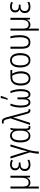

<svg xmlns="http://www.w3.org/2000/svg" viewBox="2047 -2882 1073 5207"><g transform="rotate(-90 2583.5 -278.5)"><path d="M421 0H377L369 -88H366Q326 10 232 10Q159 10 128 -48H126Q128 -16 128 54V238H74V-532H129V-184Q129 -39 233 -39Q303 -39 334.5 -89.5Q366 -140 366 -242V-532H421Z M780 -258H735Q605 -258 605 -145Q605 -94 636 -66Q667 -38 723 -38Q790 -38 852 -72V-21Q799 10 719 10Q635 10 592 -31.5Q549 -73 549 -143Q549 -198 575.5 -233Q602 -268 649 -281V-284Q608 -299 587.5 -330Q567 -361 567 -405Q567 -471 610.5 -506.5Q654 -542 725 -542Q762 -542 792.5 -534Q823 -526 854 -509L832 -465Q781 -494 725 -494Q675 -494 648.5 -470Q622 -446 622 -402Q622 -355 652.5 -330Q683 -305 743 -305H780Z M1120 -36Q1099 33 1088 106Q1077 179 1077 238H1019Q1019 188 1029.5 118.5Q1040 49 1054 -5L887 -532H946L1042 -223Q1075 -113 1082 -71H1084Q1092 -116 1121 -223L1213 -532H1270Z M1324 -263Q1324 -400 1372.5 -471Q1421 -542 1508 -542Q1608 -542 1646 -450H1649Q1655 -493 1673 -532H1718Q1699 -467 1699 -348V-123Q1699 -77 1709.5 -57.5Q1720 -38 1741 -38Q1759 -38 1772 -44V1Q1766 5 1754 7.5Q1742 10 1729 10Q1691 10 1672 -13.5Q1653 -37 1648 -91H1644Q1625 -45 1589.5 -17.5Q1554 10 1501 10Q1416 10 1370 -60Q1324 -130 1324 -263ZM1644 -249V-284Q1644 -390 1612 -441.5Q1580 -493 1514 -493Q1448 -493 1414.5 -434Q1381 -375 1381 -263Q1381 -38 1511 -38Q1579 -38 1611.5 -93.5Q1644 -149 1644 -249Z M1977 -531 1951 -633Q1939 -678 1922.5 -698Q1906 -718 1877 -718Q1855 -718 1838 -711V-759Q1859 -766 1885 -766Q1933 -766 1959.5 -737.5Q1986 -709 2006 -638L2149 -102Q2158 -68 2169.5 -53.5Q2181 -39 2199 -39Q2210 -39 2225 -44V3Q2208 10 2188 10Q2153 10 2132.5 -12.5Q2112 -35 2100 -85L2029 -347L2019 -386Q2008 -430 2003 -455H2000Q1992 -418 1975 -371L1857 0H1799Z M2769 -253Q2769 -133 2733 -61.5Q2697 10 2626 10Q2584 10 2557.5 -14.5Q2531 -39 2520 -84H2518Q2507 -39 2479.5 -14.5Q2452 10 2410 10Q2343 10 2306.5 -58.5Q2270 -127 2270 -253Q2270 -331 2282.5 -396Q2295 -461 2322 -532H2378Q2351 -461 2338 -394.5Q2325 -328 2325 -252Q2325 -148 2348.5 -94Q2372 -40 2416 -40Q2455 -40 2474 -79Q2493 -118 2493 -193V-341H2546V-193Q2546 -40 2622 -40Q2667 -40 2690.5 -94.5Q2714 -149 2714 -252Q2714 -329 2701 -396Q2688 -463 2661 -532H2717Q2744 -460 2756.5 -394.5Q2769 -329 2769 -253ZM2482 -617Q2494 -647 2508.5 -703Q2523 -759 2528 -795H2585V-784Q2575 -746 2555.5 -695.5Q2536 -645 2516 -606H2482Z M3059 10Q2968 10 2917.5 -59.5Q2867 -129 2867 -254Q2867 -391 2927 -461.5Q2987 -532 3104 -532H3289V-484H3186Q3253 -380 3253 -249Q3253 -126 3202.5 -58Q3152 10 3059 10ZM3060 -38Q3128 -38 3162 -93Q3196 -148 3196 -250Q3196 -317 3180.5 -373.5Q3165 -430 3133 -484H3101Q3009 -484 2966.5 -427Q2924 -370 2924 -255Q2924 -151 2958.5 -94.5Q2993 -38 3060 -38Z M3551 10Q3459 10 3408 -63.5Q3357 -137 3357 -267Q3357 -399 3407.5 -470.5Q3458 -542 3553 -542Q3646 -542 3696 -469Q3746 -396 3746 -267Q3746 -136 3696 -63Q3646 10 3551 10ZM3551 -39Q3689 -39 3689 -267Q3689 -375 3655.5 -434Q3622 -493 3552 -493Q3483 -493 3448.5 -435Q3414 -377 3414 -267Q3414 -157 3448 -98Q3482 -39 3551 -39Z M3866 -228V-532H3921V-230Q3921 -134 3949.5 -86.5Q3978 -39 4041 -39Q4110 -39 4143.5 -99Q4177 -159 4177 -280Q4177 -415 4148 -532H4204Q4220 -463 4226.5 -406.5Q4233 -350 4233 -281Q4233 10 4039 10Q3947 9 3906.5 -49Q3866 -107 3866 -228Z M4704 0H4660L4652 -88H4649Q4609 10 4515 10Q4442 10 4411 -48H4409Q4411 -16 4411 54V238H4357V-532H4412V-184Q4412 -39 4516 -39Q4586 -39 4617.5 -89.5Q4649 -140 4649 -242V-532H4704Z M5063 -258H5018Q4888 -258 4888 -145Q4888 -94 4919 -66Q4950 -38 5006 -38Q5073 -38 5135 -72V-21Q5082 10 5002 10Q4918 10 4875 -31.5Q4832 -73 4832 -143Q4832 -198 4858.5 -233Q4885 -268 4932 -281V-284Q4891 -299 4870.5 -330Q4850 -361 4850 -405Q4850 -471 4893.5 -506.5Q4937 -542 5008 -542Q5045 -542 5075.5 -534Q5106 -526 5137 -509L5115 -465Q5064 -494 5008 -494Q4958 -494 4931.5 -470Q4905 -446 4905 -402Q4905 -355 4935.5 -330Q4966 -305 5026 -305H5063Z"/></g></svg>

Font: Noto Sans Display Light Narrow
Style: Regular
Weight: 300
Width: 4
Designer: Monotype Design team
Foundry: Monotype Imaging Inc.
Version: Version 1.000